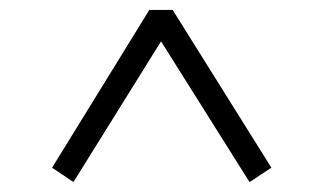

<svg xmlns="http://www.w3.org/2000/svg" viewBox="-20 -586 649 387"><path d="M85 -248 281 -566H328L527 -248L483 -219L288 -529H321L128 -219Z"/></svg>

Font: Noto Serif JP ExtraLight ExtraBold
Style: Regular
Weight: 800
Version: Version 2.003-H1;hotconv 1.1.1;makeotfexe 2.6.0